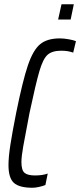

<svg xmlns="http://www.w3.org/2000/svg" viewBox="-20 -877 378 905"><path d="M20 -99Q20 -137 29 -195Q38 -253 56 -344Q87 -497 111.5 -569Q136 -641 169 -668.5Q202 -696 262 -696Q281 -696 303.5 -692Q326 -688 338 -683L325 -629Q300 -638 269 -638Q226 -638 204.5 -619Q183 -600 166 -542.5Q149 -485 119 -344Q98 -235 89.5 -187Q81 -139 81 -113Q81 -75 95.5 -62.5Q110 -50 145 -50Q181 -50 205 -59L194 -5Q182 0 164.5 4Q147 8 133 8Q71 8 45.5 -15Q20 -38 20 -99ZM254 -785 270 -857H328L313 -785Z"/></svg>

Font: Saira Ultra Condensed
Style: Italic
Weight: 400
Width: 1
Italic angle: -12°
Designer: Hector Gatti with collaboration of the Omnibus-Type team
Foundry: Omnibus-Type
Version: Version 1.001; ttfautohint (v1.8)